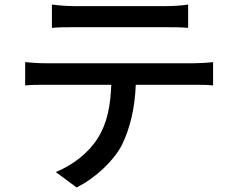

<svg xmlns="http://www.w3.org/2000/svg" viewBox="-20 -772 1040 847"><path d="M307 -652H710C741 -652 778 -652 810 -649V-752C778 -747 741 -745 710 -745H307C274 -745 240 -748 209 -752V-649C237 -652 274 -652 307 -652ZM836 -493H182C151 -493 119 -495 91 -498V-395C119 -398 151 -398 182 -398H471C467 -306 454 -230 411 -162C371 -98 302 -44 226 -13L318 55C404 12 482 -64 517 -131C554 -206 575 -295 579 -398H836C863 -398 897 -398 920 -395V-498C895 -495 857 -493 836 -493Z"/></svg>

Font: Spoqa Han Sans Neo Medium
Style: Regular
Weight: 500
Designer: [Spoqa Han Sans Neo] Dong-huui Kim ___ Younghwa Kang ___ Yujin Lee ___ [Noto Sans] Ryoko NISHIZUKA ____ (kana & ideograp
Foundry: Spoqa (http://www.spoqa-han-sans.com)
Version: Version 1.100;hotconv 1.0.109;makeotfexe 2.5.65596